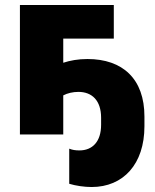

<svg xmlns="http://www.w3.org/2000/svg" viewBox="-20 -540 623 771"><path d="M60 0H234V-157C251 -166 273 -171 295 -171C349 -171 386 -137 386 -67V-39C386 29 351 64 299 64C283 64 270 62 258 57V198C284 206 319 211 348 211C475 211 560 119 560 -33V-72C560 -223 473 -303 331 -303C294 -303 261 -297 234 -288V-385H437V-520H60Z"/></svg>

Font: Fixel Display ExtraBold
Style: Regular
Weight: 800
Designer: AlfaBravo + MacPaw
Foundry: Kyrylo Tkachov, Marchela Mozhyna, Serhii Makarenko, Maria Weinstein, Zakhar Kryvoshyya
Version: Version 1.211